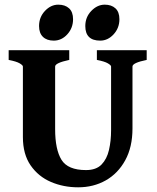

<svg xmlns="http://www.w3.org/2000/svg" viewBox="-20 -778 663 811"><path d="M599.6 -524.9Q539.6 -512.7 539.6 -497.1V-235.4Q539.6 -156.7 509 -101.1Q478.5 -45.4 426.8 -16.1Q375 13.2 310.1 13.2Q248 13.2 195.1 -9.5Q142.1 -32.2 109.4 -79.3Q76.7 -126.5 76.7 -199.2V-497.1Q76.7 -502.4 63 -510.5Q49.3 -518.6 16.6 -524.9V-565.9H272.5V-524.9Q212.9 -512.2 212.9 -497.1V-232.4Q212.9 -146.5 239.7 -103Q266.6 -59.6 343.3 -59.6Q386.2 -59.6 408.9 -83Q431.6 -106.4 440.4 -144.8Q449.2 -183.1 449.2 -227.5V-497.1Q449.2 -502.4 435.5 -510.5Q421.9 -518.6 389.2 -524.9V-565.9H599.6ZM288.6 -696.8Q288.6 -659.7 264.4 -633.1Q240.2 -606.4 207 -606.4Q177.7 -606.4 161.4 -622.3Q145 -638.2 145 -668Q145 -705.6 169.9 -731.9Q194.8 -758.3 226.1 -758.3Q254.9 -758.3 271.7 -742.9Q288.6 -727.5 288.6 -696.8ZM484.4 -696.8Q484.4 -659.7 460 -633.1Q435.5 -606.4 403.3 -606.4Q340.3 -606.4 340.3 -668Q340.3 -705.6 365.7 -731.9Q391.1 -758.3 422.4 -758.3Q450.7 -758.3 467.5 -742.9Q484.4 -727.5 484.4 -696.8Z"/></svg>

Font: Dai Banna SIL
Style: Bold
Weight: 700
Designer: Victor Gaultney
Foundry: SIL International
Version: Version 4.000